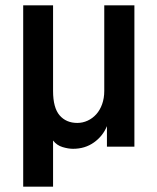

<svg xmlns="http://www.w3.org/2000/svg" viewBox="-20 -550 590 720"><path d="M67 -530H179V-209Q179 -146 203.5 -117.5Q228 -89 270 -89Q290 -89 308.5 -97.5Q327 -106 341 -121.5Q355 -137 363 -159.5Q371 -182 371 -209V-530H484V0H381V-77Q366 -40 332.5 -16Q299 8 254 8Q236 8 214.5 1.5Q193 -5 179 -23V150H67Z"/></svg>

Font: Golos UI Medium
Style: Regular
Weight: 500
Designer: A.Korolkova, Vitaly Kuzmin
Foundry: ParaType Ltd
Version: Version 2.000